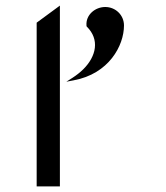

<svg xmlns="http://www.w3.org/2000/svg" viewBox="-20 -666 593 686"><path d="M356 -641C320 -641 286 -613 289 -575V-573L290 -571C337 -525 324 -465 278 -419C267 -408 253 -397 239 -388L217 -374L243 -379C369 -402 423 -503 423 -575C423 -612 393 -641 356 -641ZM194 0V-646L111 -585V0Z"/></svg>

Font: Charger Monospace
Style: Regular
Weight: 400
Designer: Jasper
Foundry: Cannot Into Space Fonts
Version: Version 0.980